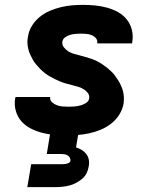

<svg xmlns="http://www.w3.org/2000/svg" viewBox="-20 -548 640 788"><path d="M252 8Q226 8 200.5 5.5Q175 3 151 -3.5Q127 -10 105.5 -21Q84 -32 68 -50Q52 -68 45 -92.5Q38 -117 42 -143L44 -150H187L186 -149Q184 -137 193.5 -128.5Q203 -120 214 -116Q225 -112 237.5 -111Q250 -110 263 -110Q274 -110 285.5 -111Q297 -112 309 -115Q321 -118 332.5 -125Q344 -132 346 -144Q348 -157 340 -167Q332 -177 321.5 -183Q311 -189 299 -192.5Q287 -196 274.5 -199Q262 -202 250 -205.5Q238 -209 227 -213.5Q216 -218 205 -223.5Q194 -229 183.5 -235Q173 -241 163.5 -248.5Q154 -256 145.5 -264.5Q137 -273 129 -282.5Q121 -292 115 -302.5Q109 -313 104 -324Q99 -335 96 -347.5Q93 -360 92.5 -372.5Q92 -385 95 -398Q98 -421 111 -442Q124 -463 143 -478.5Q162 -494 184.5 -503.5Q207 -513 229.5 -518.5Q252 -524 275 -526Q298 -528 321 -528Q346 -528 371 -525.5Q396 -523 419.5 -516.5Q443 -510 464 -498.5Q485 -487 500 -468.5Q515 -450 521 -426Q527 -402 523 -377L522 -370H379V-371Q381 -383 373.5 -391.5Q366 -400 355.5 -404Q345 -408 334 -409Q323 -410 311 -410Q301 -410 290 -409Q279 -408 268 -405Q257 -402 247.5 -395Q238 -388 236 -378Q234 -364 242 -354Q250 -344 260 -337.5Q270 -331 282 -327.5Q294 -324 306 -321Q318 -318 330 -314.5Q342 -311 354 -307Q366 -303 377 -297.5Q388 -292 398 -285.5Q408 -279 417.5 -271.5Q427 -264 436 -255.5Q445 -247 452 -237.5Q459 -228 465.5 -217.5Q472 -207 477 -196Q482 -185 485 -173Q488 -161 488.5 -148Q489 -135 487 -122Q483 -99 469.5 -77.5Q456 -56 436 -40.5Q416 -25 393 -15.5Q370 -6 346.5 -1Q323 4 299.5 6Q276 8 252 8ZM207 220H92L108 126H223Q229 126 235.5 126Q242 126 248.5 125Q255 124 261.5 121Q268 118 269 112Q270 105 266.5 99Q263 93 257 89.5Q251 86 244 85Q237 84 230 84H172L204 -110H320L292 57Q305 61 315.5 67.5Q326 74 334 84Q342 94 344.5 107.5Q347 121 344 135Q342 149 335.5 162.5Q329 176 317 186Q305 196 291.5 203Q278 210 264 213.5Q250 217 235.5 218.5Q221 220 207 220Z"/></svg>

Font: Iosevka Heavy Extended
Style: Italic
Weight: 900
Width: 7
Italic angle: -9°
Monospace: yes
Designer: Belleve Invis
Foundry: Belleve Invis
Version: Version 32.5.0; ttfautohint (v1.8.4)